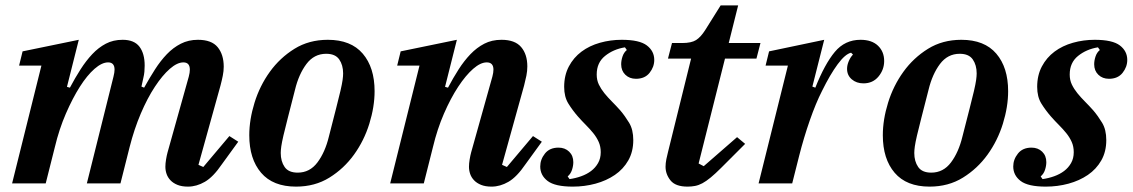

<svg xmlns="http://www.w3.org/2000/svg" viewBox="-20 -682 4212 714"><path d="M679 12Q656 12 640 5.5Q624 -1 614 -11.5Q604 -22 599.5 -35Q595 -48 595 -62Q595 -74 597.5 -89Q600 -104 603 -115L682 -397Q686 -412 686 -423Q686 -450 662 -450Q639 -450 611.5 -426Q584 -402 556 -359.5Q528 -317 503.5 -259.5Q479 -202 462 -135L428 0H303L402 -397Q406 -413 406 -423Q406 -450 382 -450Q359 -450 331.5 -426Q304 -402 277 -359.5Q250 -317 225 -259.5Q200 -202 184 -135L150 0H25L134 -438H51L64 -491L273 -534L229 -359L240 -356Q259 -392 279.5 -424Q300 -456 323 -480.5Q346 -505 373.5 -519.5Q401 -534 436 -534Q479 -534 498.5 -508.5Q518 -483 518 -438Q518 -427 517 -415.5Q516 -404 513 -392L506 -360L516 -356Q536 -392 556.5 -424Q577 -456 600.5 -480.5Q624 -505 652.5 -519.5Q681 -534 716 -534Q767 -534 789.5 -506.5Q812 -479 812 -434Q812 -418 808.5 -400.5Q805 -383 800 -364L718 -69L736 -61L833 -176L866 -155L805 -71Q773 -24 742 -6Q711 12 679 12Z M1087 -40Q1132 -40 1160.5 -78Q1189 -116 1203 -174Q1219 -237 1229.5 -277.5Q1240 -318 1246 -344Q1252 -370 1254 -384.5Q1256 -399 1256 -409Q1256 -440 1241.5 -461Q1227 -482 1193 -482Q1148 -482 1119.5 -444Q1091 -406 1077 -348Q1061 -285 1050.5 -244.5Q1040 -204 1034 -178Q1028 -152 1026 -137.5Q1024 -123 1024 -113Q1024 -82 1038.5 -61Q1053 -40 1087 -40ZM1081 12Q995 12 951 -39.5Q907 -91 907 -179Q907 -237 926.5 -300Q946 -363 983.5 -415Q1021 -467 1075 -500.5Q1129 -534 1199 -534Q1285 -534 1329 -482.5Q1373 -431 1373 -343Q1373 -285 1353.5 -222Q1334 -159 1296.5 -107Q1259 -55 1205 -21.5Q1151 12 1081 12Z M1808 12Q1785 12 1769 5.5Q1753 -1 1743 -11.5Q1733 -22 1728.5 -35Q1724 -48 1724 -62Q1724 -74 1726.5 -89Q1729 -104 1732 -115L1811 -397Q1815 -412 1815 -423Q1815 -450 1790 -450Q1767 -450 1739.5 -426Q1712 -402 1684 -359.5Q1656 -317 1631 -259.5Q1606 -202 1590 -135L1556 0H1431L1540 -438H1457L1470 -491L1679 -534L1635 -359L1646 -356Q1665 -392 1685.5 -424Q1706 -456 1729.5 -480.5Q1753 -505 1781 -519.5Q1809 -534 1845 -534Q1895 -534 1918 -507Q1941 -480 1941 -435Q1941 -418 1937.5 -400.5Q1934 -383 1929 -364L1847 -69L1865 -61L1962 -176L1995 -155L1934 -71Q1902 -24 1871 -6Q1840 12 1808 12Z M2110 12Q2044 12 2016.5 -9Q1989 -30 1989 -63Q1989 -89 2006.5 -111Q2024 -133 2057 -133Q2081 -133 2096.5 -118Q2112 -103 2112 -79Q2112 -65 2107 -50Q2102 -35 2091 -26L2098 -16Q2120 -19 2141 -26.5Q2162 -34 2178 -46Q2194 -58 2204 -75.5Q2214 -93 2214 -116Q2214 -137 2206.5 -154Q2199 -171 2186.5 -186.5Q2174 -202 2159 -217Q2144 -232 2129 -249Q2109 -272 2093.5 -297Q2078 -322 2078 -359Q2078 -402 2095.5 -435Q2113 -468 2142.5 -490Q2172 -512 2211 -523Q2250 -534 2292 -534Q2358 -534 2385.5 -513Q2413 -492 2413 -459Q2413 -433 2395.5 -411Q2378 -389 2345 -389Q2321 -389 2305.5 -404Q2290 -419 2290 -443Q2290 -457 2295 -472Q2300 -487 2311 -496L2304 -506Q2261 -499 2230 -474Q2199 -449 2199 -405Q2199 -384 2207 -367.5Q2215 -351 2227.5 -335.5Q2240 -320 2255.5 -304.5Q2271 -289 2287 -271Q2304 -251 2319.5 -225.5Q2335 -200 2335 -161Q2335 -118 2316.5 -85.5Q2298 -53 2266.5 -31.5Q2235 -10 2194.5 1Q2154 12 2110 12Z M2537 12Q2492 12 2473.5 -11Q2455 -34 2455 -62Q2455 -75 2458 -90Q2461 -105 2464 -116L2550 -464H2464L2479 -522H2517Q2551 -522 2568.5 -533Q2586 -544 2603 -571L2660 -662H2725L2690 -522H2808L2793 -464H2676L2578 -74L2597 -64L2721 -172L2751 -147L2662 -58Q2640 -36 2623 -22Q2606 -8 2592 -0.5Q2578 7 2564.5 9.5Q2551 12 2537 12Z M2910 -438H2827L2840 -491L3045 -534L3001 -360L3012 -356Q3047 -444 3084.5 -489Q3122 -534 3180 -534Q3222 -534 3245 -512Q3268 -490 3268 -455Q3268 -423 3247 -397.5Q3226 -372 3191 -372Q3165 -372 3147.5 -387Q3130 -402 3130 -426Q3130 -440 3136.5 -455Q3143 -470 3152 -479L3145 -486Q3123 -481 3095 -443Q3067 -405 3037 -344Q3014 -299 2991.5 -234.5Q2969 -170 2952 -103L2926 0H2801Z M3443 -40Q3488 -40 3516.5 -78Q3545 -116 3559 -174Q3575 -237 3585.5 -277.5Q3596 -318 3602 -344Q3608 -370 3610 -384.5Q3612 -399 3612 -409Q3612 -440 3597.5 -461Q3583 -482 3549 -482Q3504 -482 3475.5 -444Q3447 -406 3433 -348Q3417 -285 3406.5 -244.5Q3396 -204 3390 -178Q3384 -152 3382 -137.5Q3380 -123 3380 -113Q3380 -82 3394.5 -61Q3409 -40 3443 -40ZM3437 12Q3351 12 3307 -39.5Q3263 -91 3263 -179Q3263 -237 3282.5 -300Q3302 -363 3339.5 -415Q3377 -467 3431 -500.5Q3485 -534 3555 -534Q3641 -534 3685 -482.5Q3729 -431 3729 -343Q3729 -285 3709.5 -222Q3690 -159 3652.5 -107Q3615 -55 3561 -21.5Q3507 12 3437 12Z M3869 12Q3803 12 3775.5 -9Q3748 -30 3748 -63Q3748 -89 3765.5 -111Q3783 -133 3816 -133Q3840 -133 3855.5 -118Q3871 -103 3871 -79Q3871 -65 3866 -50Q3861 -35 3850 -26L3857 -16Q3879 -19 3900 -26.5Q3921 -34 3937 -46Q3953 -58 3963 -75.5Q3973 -93 3973 -116Q3973 -137 3965.5 -154Q3958 -171 3945.5 -186.5Q3933 -202 3918 -217Q3903 -232 3888 -249Q3868 -272 3852.5 -297Q3837 -322 3837 -359Q3837 -402 3854.5 -435Q3872 -468 3901.5 -490Q3931 -512 3970 -523Q4009 -534 4051 -534Q4117 -534 4144.5 -513Q4172 -492 4172 -459Q4172 -433 4154.5 -411Q4137 -389 4104 -389Q4080 -389 4064.5 -404Q4049 -419 4049 -443Q4049 -457 4054 -472Q4059 -487 4070 -496L4063 -506Q4020 -499 3989 -474Q3958 -449 3958 -405Q3958 -384 3966 -367.5Q3974 -351 3986.5 -335.5Q3999 -320 4014.5 -304.5Q4030 -289 4046 -271Q4063 -251 4078.5 -225.5Q4094 -200 4094 -161Q4094 -118 4075.5 -85.5Q4057 -53 4025.5 -31.5Q3994 -10 3953.5 1Q3913 12 3869 12Z"/></svg>

Font: IBM Plex Serif SemiBold
Style: Italic
Weight: 600
Italic angle: -14°
Designer: Mike Abbink, Paul van der Laan, Pieter van Rosmalen
Foundry: Bold Monday
Version: Version 2.5